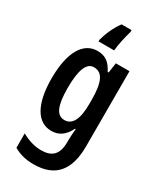

<svg xmlns="http://www.w3.org/2000/svg" viewBox="-246 -847 979 1169"><g transform="rotate(30 243.0 -263.0)"><path d="M313 -754V-766H243C211 -724 185 -664 173 -617V-606H283C285 -644 300 -708 313 -754ZM198 -553C98 -553 38 -452 38 -268C38 -90 96 10 195 10C249 10 286 -16 315 -74H320C317 -46 315 -14 315 8V20C315 110 274 143 201 143C157 143 114 131 64 104V205C106 229 149 240 204 240C360 240 427 148 427 -15V-543H331L321 -473H314C285 -531 250 -553 198 -553ZM228 -456C289 -456 315 -401 315 -276V-249C315 -140 287 -87 231 -87C177 -87 152 -143 152 -267C152 -392 177 -456 228 -456Z"/></g></svg>

Font: Noto Sans Armenian ExtraCondensed SemiBold
Style: Regular
Weight: 600
Width: 2
Designer: Monotype Design Team
Foundry: Monotype Imaging Inc.
Version: Version 2.008